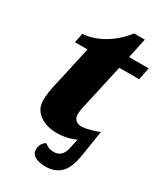

<svg xmlns="http://www.w3.org/2000/svg" viewBox="-210 -745 885 1028"><g transform="rotate(30 232.5 -231.5)"><path d="M248 196Q209 196 184 182.5Q159 169 159 141Q159 121 168.5 106Q178 91 191 85Q204 95 216 100.5Q228 106 248 106Q274 106 290.5 90.5Q307 75 314 41L326 -15Q301 -3 271.5 3.5Q242 10 207 10Q170 10 136.5 -3Q103 -16 82 -42Q61 -68 61 -107Q61 -125 64 -148.5Q67 -172 71 -191L131 -460H53L65 -519Q94 -519 134.5 -532.5Q175 -546 219.5 -577Q264 -608 304 -659H370L344 -536H465L450 -460H327L268 -194Q263 -175 261 -160.5Q259 -146 259 -132Q259 -111 272.5 -98.5Q286 -86 307 -86Q321 -86 343.5 -91Q366 -96 386.5 -102.5Q407 -109 414 -115L389 44Q375 131 339.5 163.5Q304 196 248 196Z"/></g></svg>

Font: Noto Serif Black
Style: Italic
Weight: 900
Italic angle: -12°
Designer: Monotype Design Team
Foundry: Monotype Imaging Inc.
Version: Version 2.013